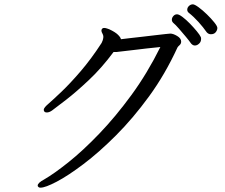

<svg xmlns="http://www.w3.org/2000/svg" viewBox="-20 -836 1040 886"><path d="M983 -707Q983 -697 975.5 -687.5Q968 -678 953 -678Q942 -678 934 -687Q918 -710 896 -734.5Q874 -759 851 -777Q844 -783 844 -791Q844 -801 852 -808.5Q860 -816 870 -816Q878 -816 896.5 -802.5Q915 -789 935 -769.5Q955 -750 969 -732.5Q983 -715 983 -707ZM899 -635Q890 -626 879 -626Q870 -626 862 -635Q853 -648 837.5 -666.5Q822 -685 806 -703.5Q790 -722 779 -731Q773 -737 773 -745Q773 -754 780 -762Q787 -770 797 -770Q806 -770 822.5 -757.5Q839 -745 856.5 -727Q874 -709 888 -692Q902 -675 906 -666Q908 -663 908 -657Q908 -643 899 -635ZM504 -596Q449 -522 390 -466.5Q331 -411 285 -375.5Q239 -340 220 -326Q207 -317 196 -317Q188 -317 185 -321Q182 -324 182 -329Q182 -335 188 -342Q194 -349 200 -354Q223 -374 263 -412Q303 -450 352 -507Q401 -564 449 -638Q452 -644 454 -650Q456 -656 457 -665V-666Q457 -674 452.5 -681.5Q448 -689 448 -695Q448 -701 453 -705Q455 -707 461 -707Q467 -707 474 -704.5Q481 -702 484 -701Q512 -688 524.5 -675.5Q537 -663 538 -655Q553 -657 579.5 -660Q606 -663 637 -666.5Q668 -670 696.5 -673.5Q725 -677 744.5 -679Q764 -681 766 -681Q779 -681 797.5 -670Q816 -659 816 -644Q816 -634 808.5 -627.5Q801 -621 799 -617Q742 -493 668 -391.5Q594 -290 515.5 -211.5Q437 -133 365.5 -79Q294 -25 241.5 2.5Q189 30 167 30Q160 30 157.5 27Q155 24 155 24Q154 23 154 20Q154 8 184 -8Q229 -34 295.5 -87Q362 -140 437.5 -218.5Q513 -297 586.5 -397.5Q660 -498 720 -619Q650 -612 603 -606Q556 -600 526 -597Q522 -596 518 -596Q514 -596 510 -596Z"/></svg>

Font: Moon Stars Kai T HW
Style: Regular
Weight: 400
Designer: GuiWonder
Version: Version 1.101